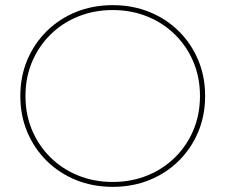

<svg xmlns="http://www.w3.org/2000/svg" viewBox="-20 -723 876 746"><path d="M418 3Q341 3 275.5 -23.5Q210 -50 161.5 -98Q113 -146 86 -210Q59 -274 59 -350Q59 -426 86 -490Q113 -554 161.5 -602Q210 -650 275.5 -676.5Q341 -703 418 -703Q495 -703 560.5 -676.5Q626 -650 674.5 -602Q723 -554 750 -490Q777 -426 777 -350Q777 -274 750 -210Q723 -146 674.5 -98Q626 -50 560.5 -23.5Q495 3 418 3ZM418 -16Q490 -16 552 -41Q614 -66 660 -111.5Q706 -157 731.5 -217.5Q757 -278 757 -350Q757 -422 731.5 -482.5Q706 -543 660 -588.5Q614 -634 552 -659Q490 -684 418 -684Q346 -684 284 -659Q222 -634 176 -588.5Q130 -543 104.5 -482.5Q79 -422 79 -350Q79 -278 104.5 -217.5Q130 -157 176 -111.5Q222 -66 284 -41Q346 -16 418 -16Z"/></svg>

Font: Montserrat Thin
Style: Regular
Weight: 100
Designer: Julieta Ulanovsky
Foundry: Julieta Ulanovsky
Version: Version 9.000